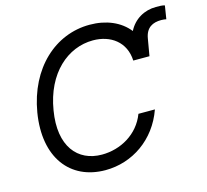

<svg xmlns="http://www.w3.org/2000/svg" viewBox="-107 -859 1068 992"><g transform="rotate(-15 427.5 -363.5)"><path d="M710.2 -500 725.9 -590.9C735.4 -647.7 772 -664.8 816.8 -664.8C827.4 -664.8 837 -663.4 843.8 -661.9L855.1 -733C843.4 -737.2 824.9 -737.2 808.2 -737.2C746.4 -737.2 690.3 -706 660.9 -648.1C615.4 -705.6 541.5 -737.2 453.1 -737.2C268.5 -737.2 113.6 -596.6 75.3 -369.3C36.9 -136.4 150.6 9.9 339.5 9.9C483 9.9 613.6 -78.1 666.2 -227.3H578.1C539.8 -126.4 441.8 -72.4 342.3 -72.4C213.1 -72.4 127.8 -171.9 159.1 -358C190.3 -549.7 313.9 -654.8 448.9 -654.8C542.6 -654.8 619.3 -600.9 623.6 -500Z"/></g></svg>

Font: Magic Ui Pro
Style: Italic
Weight: 400
Italic angle: -9.39999°
Designer: Stefan Endress, Andreas Faust
Version: Version 1.000;FEAKit 1.0